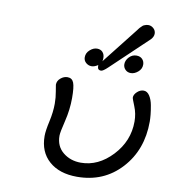

<svg xmlns="http://www.w3.org/2000/svg" viewBox="-89 -893 868 975"><g transform="rotate(10 344.5 -405.0)"><path d="M175.8 -169.9Q175.8 -196.8 187 -246.8Q198.2 -296.9 198.2 -339.8Q198.2 -372.1 192.6 -402.1Q187 -432.1 187 -436Q187 -456.1 203.6 -470Q220.2 -483.9 238.8 -483.9Q262.7 -483.9 271.2 -461.9Q279.8 -439.9 279.8 -383.8Q279.8 -322.8 264.9 -262.5Q250 -202.1 250 -184.1Q250 -129.9 288.1 -98.9Q326.2 -67.9 379.9 -67.9Q469.7 -67.9 541.3 -144Q612.8 -220.2 612.8 -320.8Q612.8 -361.8 597.9 -397.9Q583 -434.1 583 -439.9Q583 -455.1 598.4 -469.5Q613.8 -483.9 631.8 -483.9Q649.9 -483.9 662.4 -464.8Q674.8 -445.8 679.9 -418Q685.1 -390.1 687 -369.6Q689 -349.1 689 -334Q689 -188 600.1 -91.1Q511.2 5.9 373 5.9Q282.2 5.9 229 -41Q175.8 -87.9 175.8 -169.9ZM307.1 -599.1Q307.1 -621.1 325 -637Q342.8 -652.8 361.8 -652.8Q379.9 -652.8 390.4 -641.4Q400.9 -629.9 400.9 -611.8Q400.9 -599.6 398.9 -594.2Q403.8 -600.1 541 -774.9Q542 -775.9 545.4 -780.5Q548.8 -785.2 550.3 -787.1Q551.8 -789.1 554.9 -793Q558.1 -796.9 560.5 -798.8Q563 -800.8 566.4 -804.4Q569.8 -808.1 573 -809.6Q576.2 -811 580.1 -812.5Q584 -814 587.9 -814.9Q591.8 -815.9 597.2 -815.9Q612.3 -815.9 624.3 -804.9Q636.2 -793.9 636.2 -777.8Q636.2 -762.7 623 -748Q617.2 -742.2 451.2 -585Q442.4 -577.1 434.1 -568.8Q410.2 -545.9 399.9 -545.9Q381.8 -545.9 381.8 -565.9V-571.8Q363.8 -559.6 347.9 -559.8Q332 -560.1 319.6 -571Q307.1 -582 307.1 -599.1ZM511.2 -599.1Q511.2 -619.1 527.1 -636Q543 -652.8 564.9 -652.8Q584 -652.8 595 -641.4Q606 -629.9 606 -612.8Q606 -590.8 587.9 -575.4Q569.8 -560.1 550.8 -560.1Q533.7 -560.1 522.5 -571.5Q511.2 -583 511.2 -599.1Z"/></g></svg>

Font: CMU Concrete
Style: BoldItalic
Weight: 700
Italic angle: -14.04°
Version: Version 0.7.0